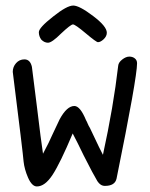

<svg xmlns="http://www.w3.org/2000/svg" viewBox="-20 -672 540 692"><path d="M316 -614Q266 -652 244 -652Q221 -652 171 -612Q120 -572 120 -556Q120 -541 129 -529Q140 -518 153 -518Q167 -518 200 -551Q235 -584 243 -584Q251 -584 289 -552Q327 -520 333 -520Q342 -520 353 -530Q365 -541 365 -554Q365 -577 316 -614ZM65 -90Q68 -62 81 -32Q95 0 113 0Q142 0 169.5 -42Q197 -84 242 -191Q259 -159 282 -111Q317 -42 331 -19Q342 -2 358 -2Q394 -2 400 -28Q474 -392 474 -444Q474 -455 466 -461.5Q458 -468 446 -468Q434 -468 420.5 -457.5Q407 -447 406 -435Q389 -288 351 -114Q346 -122 304 -211Q299 -219 296 -226.5Q293 -234 290 -239Q269 -290 248 -290Q221 -290 195 -242L169 -187Q158 -161 135 -118Q128 -163 113 -288L95 -431Q89 -458 68 -458Q50 -458 38 -444.5Q26 -431 26 -413Q63 -118 65 -90Z"/></svg>

Font: Patrick Hand SC
Style: Regular
Weight: 400
Designer: Patrick Wagesreiter
Foundry: Patrick Wagesreiter
Version: Version 2.001; ttfautohint (v1.8.2)